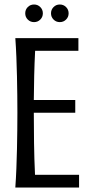

<svg xmlns="http://www.w3.org/2000/svg" viewBox="-20 -842 413 862"><path d="M332 -670.9V-613.8H137.7Q134.8 -557.6 133.5 -501.7Q132.3 -445.8 131.8 -393.1H317.9V-335.9H131.8Q131.8 -272.9 132.8 -200.9Q133.8 -128.9 137.2 -57.1H335V0H48.8Q51.8 -41.5 53.5 -85.2Q55.2 -128.9 56.2 -172.1Q57.1 -215.3 57.6 -256.8Q58.1 -298.3 58.1 -335.9Q58.1 -373.5 57.6 -415Q57.1 -456.5 56.2 -499.5Q55.2 -542.5 53.5 -585.9Q51.8 -629.4 48.8 -670.9ZM93.3 -782.2Q93.3 -798.8 104.7 -810.3Q116.2 -821.8 132.8 -821.8Q149.4 -821.8 160.9 -810.3Q172.4 -798.8 172.4 -782.2Q172.4 -765.6 160.9 -754.2Q149.4 -742.7 132.8 -742.7Q116.2 -742.7 104.7 -754.2Q93.3 -765.6 93.3 -782.2ZM209 -782.2Q209 -798.8 220.5 -810.3Q231.9 -821.8 248.5 -821.8Q265.1 -821.8 276.6 -810.3Q288.1 -798.8 288.1 -782.2Q288.1 -765.6 276.6 -754.2Q265.1 -742.7 248.5 -742.7Q231.9 -742.7 220.5 -754.2Q209 -765.6 209 -782.2Z"/></svg>

Font: Crushed
Style: Regular
Weight: 400
Width: 3
Designer: Astigmatic (AOETI)
Foundry: Astigmatic (AOETI)
Version: Version 001.000